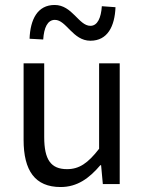

<svg xmlns="http://www.w3.org/2000/svg" viewBox="-20 -741 584 773"><path d="M201 -661C247 -661 273 -577 344 -577C413 -577 442 -635 445 -712L390 -716C387 -670 373 -637 344 -637C297 -637 271 -721 200 -721C131 -721 102 -663 99 -585L154 -582C157 -629 171 -661 201 -661ZM75 -178C75 -54 121 12 224 12C291 12 339 -23 384 -76H387L394 0H462V-486H379V-142C334 -84 299 -60 250 -60C185 -60 158 -98 158 -189V-486H75Z"/></svg>

Font: Cambridge Sans
Style: Regular
Weight: 400
Version: Version 2.020;PS 002.020;hotconv 1.0.88;makeotf.lib2.5.64775